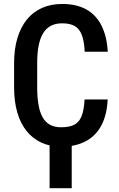

<svg xmlns="http://www.w3.org/2000/svg" viewBox="-20 -741 609 983"><path d="M413.1 -231.9H531.2Q527.8 -154.8 500 -100.8Q472.2 -46.9 420.2 -18.6Q368.2 9.8 293.5 9.8Q236.8 9.8 192.1 -10.7Q147.5 -31.2 116.2 -70.1Q85 -108.9 68.6 -165Q52.2 -221.2 52.2 -292.5V-418.5Q52.2 -489.7 69.1 -545.9Q85.9 -602.1 117.7 -641.1Q149.4 -680.2 195.1 -700.4Q240.7 -720.7 298.3 -720.7Q372.1 -720.7 422.4 -692.4Q472.7 -664.1 500 -609.4Q527.3 -554.7 531.7 -476.1H413.6Q411.1 -529.3 399.2 -561.3Q387.2 -593.3 363 -607.4Q338.9 -621.6 298.3 -621.6Q264.6 -621.6 240.5 -608.9Q216.3 -596.2 200.9 -571Q185.5 -545.9 178 -508.1Q170.4 -470.2 170.4 -419.4V-292.5Q170.4 -243.7 176.8 -206.1Q183.1 -168.5 197.3 -142.3Q211.4 -116.2 234.9 -102.8Q258.3 -89.4 293.5 -89.4Q335.4 -89.4 360.6 -102.5Q385.7 -115.7 397.9 -147Q410.2 -178.2 413.1 -231.9ZM347.2 -41V222.7H233.9V-41Z"/></svg>

Font: Roboto Condensed Medium
Style: Regular
Weight: 500
Designer: Christian Robertson
Foundry: Google
Version: Version 3.0